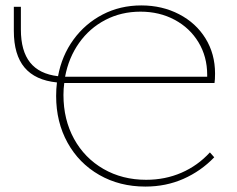

<svg xmlns="http://www.w3.org/2000/svg" viewBox="-20 -683 874 708"><path d="M217 -377Q214 -356 214 -333Q214 -242 253 -171Q292 -100 361.5 -60Q431 -20 519 -20Q589 -20 649 -46Q709 -72 754 -121L770 -103Q721 -52 656.5 -23.5Q592 5 516 5Q421 5 346 -38Q271 -81 229 -157Q187 -233 187 -329Q187 -355 190 -379Q110 -387 70.5 -434Q31 -481 31 -569V-658H57V-574Q57 -495 91 -452.5Q125 -410 194 -402Q208 -478 251 -537Q294 -596 358.5 -629.5Q423 -663 501 -663Q578 -663 640.5 -630.5Q703 -598 738 -541Q773 -484 773 -412Q773 -389 771 -377H226ZM220 -400H230H744V-407Q744 -474 712 -527Q680 -580 624 -610Q568 -640 498 -640Q427 -640 368.5 -609.5Q310 -579 271.5 -524.5Q233 -470 220 -400Z"/></svg>

Font: Ysabeau SC Extralight
Style: Regular
Weight: 200
Designer: Christian Thalmann (Catharsis Fonts)
Version: Version 0.003